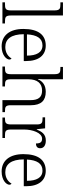

<svg xmlns="http://www.w3.org/2000/svg" viewBox="780 -1580 810 2411"><g transform="rotate(90 1185.5 -375.0)"><path d="M10 0H275V-32H254C197 -32 175 -39 175 -105V-760H10V-728H36C87 -728 111 -721 111 -655V-105C111 -39 89 -32 31 -32H10Z M562 10C673 10 728 -50 728 -87C728 -101 722 -110 714 -114C690 -72 643 -36 571 -36C471 -36 411 -110 410 -268H747V-299C747 -457 673 -544 553 -544C419 -544 344 -451 344 -263C344 -89 427 10 562 10ZM679 -308H412C419 -431 460 -503 551 -503C640 -503 679 -425 679 -308Z M816 0H1066V-32H1055C998 -32 976 -38 976 -102V-326C976 -438 1027 -498 1118 -498C1204 -498 1238 -448 1238 -352V0H1389V-32H1379C1322 -32 1302 -39 1302 -105V-355C1302 -488 1242 -544 1133 -544C1048 -544 1000 -502 976 -446H972C973 -451 976 -486 976 -514V-760H821V-728H836C888 -728 912 -721 912 -655V-105C912 -39 890 -32 832 -32H816Z M1456 0H1713V-32H1682C1631 -32 1607 -38 1607 -104V-274C1607 -372 1646 -498 1722 -498C1764 -498 1782 -477 1782 -421C1825 -421 1842 -443 1842 -474C1842 -517 1808 -545 1745 -545C1662 -545 1632 -490 1607 -431H1603L1592 -536H1454V-504H1463C1521 -504 1543 -497 1543 -433V-107C1543 -39 1520 -32 1468 -32H1456Z M2134 10C2245 10 2300 -50 2300 -87C2300 -101 2294 -110 2286 -114C2262 -72 2215 -36 2143 -36C2043 -36 1983 -110 1982 -268H2319V-299C2319 -457 2245 -544 2125 -544C1991 -544 1916 -451 1916 -263C1916 -89 1999 10 2134 10ZM2251 -308H1984C1991 -431 2032 -503 2123 -503C2212 -503 2251 -425 2251 -308Z"/></g></svg>

Font: Noto Serif Georgian Light
Style: Regular
Weight: 300
Designer: Monotype Design Team, Akaki Razmadze
Foundry: Google LLC
Version: Version 2.003